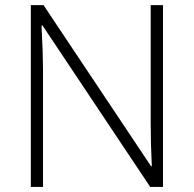

<svg xmlns="http://www.w3.org/2000/svg" viewBox="-20 -734 761 754"><path d="M620.1 0H569.8L147 -633.8H143.1Q148.9 -520.5 148.9 -462.9V0H101.1V-713.9H150.9L573.2 -81.1H576.2Q571.8 -168.9 571.8 -248V-713.9H620.1Z"/></svg>

Font: JBL Sans
Style: Light
Weight: 300
Version: Version 1.10